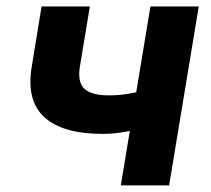

<svg xmlns="http://www.w3.org/2000/svg" viewBox="-20 -562 639 582"><path d="M291 -156.2Q169.9 -156.2 114.5 -206.8Q59.1 -257.3 76.2 -359.9L106 -542.5H252.4L222.2 -360.4Q214.4 -312.5 236.1 -292.7Q257.8 -272.9 310.5 -272.9Q348.6 -272.9 386.5 -281Q424.3 -289.1 468.8 -303.2L449.2 -186.5Q430.2 -178.7 403.1 -171.6Q376 -164.6 346.7 -160.4Q317.4 -156.2 291 -156.2ZM346.2 0 436 -542.5H582.5L492.7 0Z"/></svg>

Font: Inter 16pt
Style: Bold Italic
Weight: 700
Italic angle: -9.3988°
Version: Version 4.001;git-66647c0bb